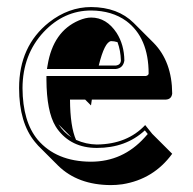

<svg xmlns="http://www.w3.org/2000/svg" viewBox="-20 -459 549 545"><path d="M392.1 -104 412.1 -79.1 468.8 -22.5Q416 49.8 327.6 64Q310.5 66.4 294.4 66.4Q200.7 65.9 145 11.2L88.4 -45.4Q83 -51.3 79.1 -56.2Q34.2 -110.8 34.2 -209Q34.2 -328.1 119.1 -395.5Q174.8 -439 238.8 -439Q314.5 -438.5 359.4 -394L416 -337.4Q468.3 -284.2 468.8 -193.4Q466.8 -177.2 450.7 -176.3H240.7Q238.8 -165 238.3 -159.7L221.7 -176.3H178.7Q179.2 -99.6 195.8 -62Q224.1 -49.3 254.9 -48.8Q341.3 -49.8 392.1 -104ZM313.5 -339.4Q303.7 -342.3 295.4 -342.3Q276.9 -340.3 260.3 -272.9H309.1Q322.3 -274.9 323.2 -287.1Q322.3 -315.9 313.5 -339.4ZM183.1 -68.8 146 -106Q153.8 -94.2 162.6 -85.4Q172.4 -75.7 183.1 -68.8ZM391.1 -88.9Q337.4 -39.1 254.9 -39.1Q181.6 -39.1 142.1 -93.8Q139.2 -97.7 137.7 -100.6Q112.3 -142.6 111.8 -232.9V-243.2H394Q401.4 -245.1 401.9 -250Q401.9 -352.1 338.4 -399.4Q297.9 -428.7 238.8 -429.2Q161.6 -429.2 104 -368.2Q44.4 -304.2 43.9 -209Q44.4 -113.8 86.9 -62.5Q139.6 -0.5 237.8 0Q328.6 0 390.6 -68.8Q395.5 -74.2 399.4 -78.6ZM113.3 -263.2 115.2 -274.4Q130.9 -369.6 203.6 -400.9Q223.1 -409.2 238.8 -409.2Q282.2 -409.2 311 -365.7Q332.5 -332 333 -287.1Q329.6 -265.6 309.1 -263.2Z"/></svg>

Font: Linux Biolinum Shadow O
Style: Regular
Weight: 400
Designer: Philipp H. Poll
Foundry: Philipp H. Poll
Version: Version 1.0.4